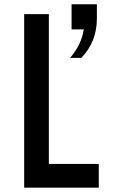

<svg xmlns="http://www.w3.org/2000/svg" viewBox="-20 -851 540 896"><path d="M92.8 -785.2H208V-85.9H440.9V24.9H92.8ZM314 -831.1H432.1V-764.2Q432.1 -656.7 359.9 -581.1H307.1Q359.4 -641.1 371.1 -713.9H314Z"/></svg>

Font: BIZ UDGothic
Style: Bold
Weight: 700
Monospace: yes
Designer: TypeBank Co., Ltd.
Foundry: Morisawa Inc.
Version: Version 1.05